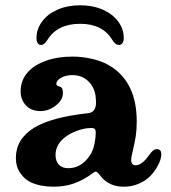

<svg xmlns="http://www.w3.org/2000/svg" viewBox="-20 -696 647 726"><path d="M98 -6Q74 -17 57 -41Q40 -65 40 -99Q40 -170 109 -213Q175 -253 313 -268Q343 -271 343 -308Q343 -320 341 -336Q335 -370 311.5 -391Q288 -412 254 -412Q229 -412 211 -402Q193 -392 193 -379Q193 -375 195.5 -373Q198 -371 204 -369Q212 -367 215 -361Q218 -355 218 -344Q218 -318 191 -297Q164 -276 133 -276Q98 -276 78 -297.5Q58 -319 58 -350Q58 -394 87 -425Q111 -451 154.5 -466.5Q198 -482 254 -482Q293 -482 332 -472.5Q371 -463 399 -445Q497 -383 497 -237Q497 -206 493.5 -182.5Q490 -159 483 -130Q476 -102 476 -91Q476 -81 480.5 -76Q485 -71 493 -71Q509 -71 527 -89Q533 -95 540 -104.5Q547 -114 552 -120Q562 -132 573 -132Q590 -132 590 -113Q590 -94 577 -70Q564 -46 547 -29Q530 -12 504 -1Q478 10 448 10Q421 10 399.5 0.5Q378 -9 364 -26Q360 -30 356 -35.5Q352 -41 348.5 -44Q345 -47 342 -47Q338 -47 329 -40Q297 -16 261.5 -3Q226 10 183 10Q134 10 98 -6ZM238 -60Q287 -60 319 -107Q332 -126 337 -150.5Q342 -175 342 -195Q342 -204 338.5 -208Q335 -212 325 -212Q299 -212 270 -201Q241 -190 222 -174Q190 -147 190 -110Q190 -87 202.5 -73.5Q215 -60 238 -60ZM448 -552Q448 -540 443 -533Q438 -526 430 -526Q416 -526 404 -546Q368 -606 283 -606Q197 -606 160 -546Q148 -526 135 -526Q127 -526 122.5 -533Q118 -540 118 -552Q118 -586 139 -614.5Q160 -643 197.5 -659.5Q235 -676 283 -676Q331 -676 368.5 -659.5Q406 -643 427 -614.5Q448 -586 448 -552Z"/></svg>

Font: Raigarh
Style: Bold
Weight: 700
Designer: jaikishan Patel
Foundry: MagicType
Version: Version 1.000